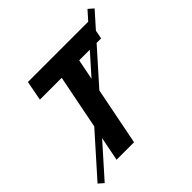

<svg xmlns="http://www.w3.org/2000/svg" viewBox="-214 -862 1064 1064"><g transform="rotate(-45 318.5 -330.0)"><path d="M11 45 -19 19 626 -705 656 -679ZM149 0 255 -536H84L106 -652H586L564 -536H392L286 0Z"/></g></svg>

Font: Source Sans 3
Style: Bold Italic
Weight: 700
Italic angle: -11°
Designer: Paul D. Hunt
Foundry: Adobe
Version: Version 3.052;hotconv 1.1.0;makeotfexe 2.6.0